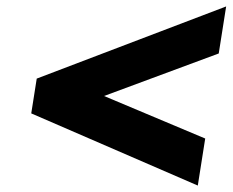

<svg xmlns="http://www.w3.org/2000/svg" viewBox="-20 -690 722 596"><path d="M77 -338 594 -114 617 -260 303 -392 659 -524 682 -670 94 -446Z"/></svg>

Font: Rabbid Highway Sign IV
Style: BdObl
Weight: 400
Foundry: Cannot Into Space Fonts
Version: Version 0.277